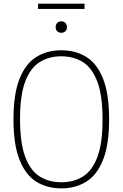

<svg xmlns="http://www.w3.org/2000/svg" viewBox="-20 -1025 673 1054"><path d="M316.5 9Q237 9 178.2 -28.2Q119.5 -65.5 86.8 -148.8Q54 -232 54 -370Q54 -508 86.8 -591.2Q119.5 -674.5 178.5 -711.8Q237.5 -749 316.5 -749Q396 -749 455 -711.8Q514 -674.5 546.5 -591.2Q579 -508 579 -370Q579 -232 546.2 -148.8Q513.5 -65.5 454.5 -28.2Q395.5 9 316.5 9ZM316.5 -24.5Q384.5 -24.5 435.2 -56Q486 -87.5 514.5 -162.8Q543 -238 543 -368Q543 -500.5 514.5 -576.2Q486 -652 435.2 -684Q384.5 -716 316.5 -716Q249 -716 198 -684.2Q147 -652.5 118.5 -577.5Q90 -502.5 90 -372Q90 -240 118.5 -164Q147 -88 198 -56.2Q249 -24.5 316.5 -24.5ZM316.5 -845Q303 -845 294.2 -853.5Q285.5 -862 285.5 -876Q285.5 -890.5 294.2 -899.2Q303 -908 316.5 -908Q330 -908 338.8 -899.2Q347.5 -890.5 347.5 -876Q347.5 -862 338.8 -853.5Q330 -845 316.5 -845ZM189 -976V-1005H444V-976Z"/></svg>

Font: Encode Sans SC SemiCondensed Thin
Style: Regular
Weight: 250
Width: 4
Designer: Multiple Designers
Foundry: Impallari Type
Version: Version 3.002